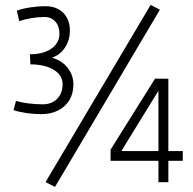

<svg xmlns="http://www.w3.org/2000/svg" viewBox="-20 -734 779 774"><path d="M146.5 -273.9Q117.2 -273.9 86.4 -278.3Q55.7 -282.7 34.7 -290L44.4 -327.1Q65.4 -320.8 95 -317.1Q124.5 -313.5 152.3 -313.5Q188.5 -313.5 210.4 -335.7Q232.4 -357.9 232.4 -395Q232.4 -418.9 216.3 -436.8Q200.2 -454.6 170.7 -464.6Q141.1 -474.6 102.5 -474.6L100.6 -515.1Q136.2 -515.1 163.1 -525.4Q189.9 -535.6 204.8 -554.4Q219.7 -573.2 219.7 -597.7Q219.7 -628.4 203.1 -647Q186.5 -665.5 159.2 -665.5Q134.3 -665.5 106.4 -660.9Q78.6 -656.2 57.6 -648.9L47.9 -690.9Q69.3 -699.2 101.3 -704.1Q133.3 -709 164.6 -709Q193.4 -709 215.6 -696.8Q237.8 -684.6 249.8 -662.4Q261.7 -640.1 261.7 -610.8Q261.7 -573.2 242.7 -543.5Q223.6 -513.7 191.9 -502.4V-500.5Q230 -489.7 252.9 -460.4Q275.9 -431.2 275.9 -392.6Q275.9 -357.4 259.8 -330.6Q243.7 -303.7 214.4 -288.8Q185.1 -273.9 146.5 -273.9ZM618.7 -85.9H425.8V-130.9L605 -417L658.7 -416.5V-125H716.8V-85.9H658.7V0.5H618.7ZM618.7 -125V-368.2L469.2 -125ZM163.6 0 587.4 -714.4 624.5 -694.8 201.7 19.5Z"/></svg>

Font: DavidDev Light
Style: Regular
Weight: 300
Designer: David.dev
Foundry: David.dev
Version: Version 1.001;FEAKit 1.0